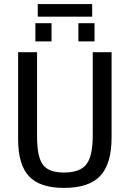

<svg xmlns="http://www.w3.org/2000/svg" viewBox="-20 -916 640 946"><path d="M529.8 -239.3Q529.8 -108.9 474.1 -49.6Q418.5 9.8 295.4 9.8Q176.3 9.8 122.8 -47.6Q69.3 -105 69.3 -230.5V-658.7H162.6V-243.2Q162.6 -143.6 191.2 -104.7Q219.7 -65.9 294.9 -65.9Q373.5 -65.9 405.3 -106Q437 -146 437 -249.5V-658.7H529.8ZM366.2 -711.9V-801.8H445.8V-711.9ZM154.3 -711.9V-801.8H233.9V-711.9ZM434.1 -834H166V-896H434.1Z"/></svg>

Font: Courier New
Style: Regular
Weight: 400
Designer: Steve Matteson
Foundry: Ascender Corporation
Version: Version 2.00.3